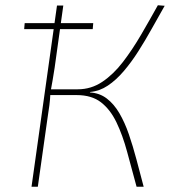

<svg xmlns="http://www.w3.org/2000/svg" viewBox="-20 -711 647 731"><path d="M72 -600 74 -623H335L333 -600ZM607 -689Q583 -647 558 -602Q533 -557 506.5 -515.5Q480 -474 451 -440Q422 -406 390.5 -385Q359 -364 324 -361L322 -359Q359 -357 386.5 -336Q414 -315 434.5 -280Q455 -245 470.5 -200Q486 -155 499.5 -104Q513 -53 527 0H500Q481 -70 464 -133Q447 -196 423.5 -245Q400 -294 364.5 -321.5Q329 -349 272 -349L276 -371Q327 -371 369.5 -399.5Q412 -428 448 -475Q484 -522 517 -578.5Q550 -635 581 -691ZM221 -690 188 -453Q184 -427 180.5 -406.5Q177 -386 172 -359Q171 -333 168 -310Q165 -287 161 -262L124 0H100L197 -690ZM306 -371 303 -349H158L161 -371Z"/></svg>

Font: Exo 2 Thin
Style: Italic
Weight: 250
Italic angle: -8°
Designer: Natanael Gama
Foundry: Natanael Gama
Version: Version 2.010